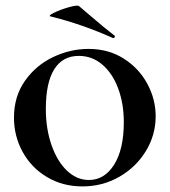

<svg xmlns="http://www.w3.org/2000/svg" viewBox="-20 -655 607 687"><path d="M30 -234Q30 -310 69.5 -366Q109 -422 170.5 -451Q232 -480 297 -480Q368 -480 422.5 -445.5Q477 -411 507 -355.5Q537 -300 537 -239Q537 -172 502 -114.5Q467 -57 407 -22.5Q347 12 275 12Q204 12 148 -21.5Q92 -55 61 -111.5Q30 -168 30 -234ZM423 -218Q423 -284 403 -338Q383 -392 346.5 -423.5Q310 -455 262 -455Q204 -455 174 -407Q144 -359 144 -265Q144 -194 164.5 -135.5Q185 -77 220 -44Q255 -11 298 -11Q354 -11 388.5 -66Q423 -121 423 -218ZM162 -596Q150 -598 173.5 -609.5Q197 -621 227.5 -629.5Q258 -638 263 -633L310 -593Q354 -555 388 -529Q391 -528 391 -525Q391 -522 389 -520Q387 -518 384 -519Q272 -569 162 -596Z"/></svg>

Font: Cormorant SC
Style: Bold
Weight: 700
Designer: Christian Thalmann (Catharsis Fonts)
Foundry: Catharsis Fonts
Version: Version 4.000